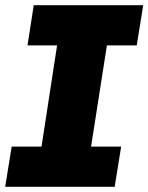

<svg xmlns="http://www.w3.org/2000/svg" viewBox="-22 -720 572 740"><path d="M-2 0 23 -155H138L198 -545H84L108 -700H530L505 -545H390L329 -155H445L420 0Z"/></svg>

Font: MuseoModerno Thin ExtraBold
Style: Italic
Weight: 800
Italic angle: -9°
Version: Version 1.003